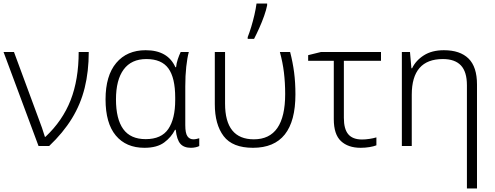

<svg xmlns="http://www.w3.org/2000/svg" viewBox="-20 -826 2801 1086"><path d="M0 -532H59L198 -156Q207 -134 217.5 -103Q228 -72 234 -52H237Q334 -143 379.5 -259.5Q425 -376 425 -532H482Q482 -422 459 -329Q436 -236 386.5 -155.5Q337 -75 258 0H198Z M797 10Q693 10 635 -59.5Q577 -129 577 -264Q577 -398 637.5 -470Q698 -542 804 -542Q929 -542 972 -446H976Q978 -468 985.5 -490.5Q993 -513 1002 -532H1048Q1039 -499 1033.5 -448.5Q1028 -398 1028 -337V-118Q1028 -73 1040 -55.5Q1052 -38 1074 -38Q1082 -38 1091 -40Q1100 -42 1107 -44V0Q1100 4 1087 7Q1074 10 1060 10Q1020 10 1000 -13Q980 -36 974 -92H970Q949 -50 908.5 -20Q868 10 797 10ZM804 -39Q893 -39 932 -96.5Q971 -154 971 -260V-274Q971 -386 932.5 -439Q894 -492 808 -492Q723 -492 679.5 -433Q636 -374 636 -264Q636 -153 677 -96Q718 -39 804 -39Z M1411 10Q1295 10 1245 -56Q1195 -122 1195 -237V-532H1253V-240Q1253 -38 1416 -38Q1593 -38 1593 -294Q1593 -358 1586 -416Q1579 -474 1563 -532H1621Q1636 -474 1643.5 -417Q1651 -360 1651 -292Q1651 10 1411 10ZM1381 -606V-616Q1391 -641 1401 -674Q1411 -707 1419 -741.5Q1427 -776 1431 -806H1491V-796Q1486 -770 1474 -736Q1462 -702 1446.5 -667.5Q1431 -633 1417 -606Z M2135 -532V-482H1925V-159Q1925 -96 1950 -66.5Q1975 -37 2028 -37Q2048 -37 2070.5 -40.5Q2093 -44 2109 -49V-4Q2094 2 2070 6Q2046 10 2020 10Q1949 10 1908.5 -28Q1868 -66 1868 -152V-482H1723V-514L1796 -532Z M2491 -542Q2582 -542 2630 -495Q2678 -448 2678 -348V240H2621V-344Q2621 -420 2587 -456Q2553 -492 2485 -492Q2309 -492 2309 -290V0H2253V-532H2299L2307 -440H2311Q2332 -484 2377.5 -513Q2423 -542 2491 -542Z"/></svg>

Font: BC Sans Light
Style: Regular
Weight: 300
Designer: Monotype Design Team
Foundry: Monotype Imaging Inc.
Version: Version 2.000;GOOG;noto-source:20170915:90ef993387c0